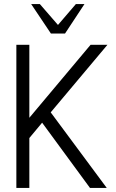

<svg xmlns="http://www.w3.org/2000/svg" viewBox="-20 -919 566 939"><path d="M502 0H420L186 -319L123.5 -244V0H60V-700H123.5V-343L423 -700H505.5L228 -369.5ZM229 -755 132.5 -899H175L263.5 -797L351 -899H393L298 -755Z"/></svg>

Font: Urbanist Light
Style: Regular
Weight: 300
Designer: Corey Hu
Foundry: Corey Hu
Version: Version 1.330; ttfautohint (v1.8.4.7-5d5b)